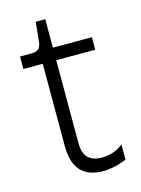

<svg xmlns="http://www.w3.org/2000/svg" viewBox="-101 -688 557 756"><g transform="rotate(-15 177.5 -309.5)"><path d="M226 9Q104 9 104 -125V-461H25V-512H71Q92 -512 101 -520.5Q110 -529 112 -548L120 -628H159V-512H318V-461H159V-124Q159 -81 178.5 -62.5Q198 -44 233 -44Q252 -44 274 -49.5Q296 -55 321 -74V-12Q294 -1 270 4Q246 9 226 9Z"/></g></svg>

Font: Bricolage Grotesque 10pt ExtraLight
Style: Regular
Weight: 200
Designer: Mathieu Triay
Foundry: Atelier Triay
Version: Version 1.000; ttfautohint (v1.8.4.7-5d5b);gftools[0.9.32]